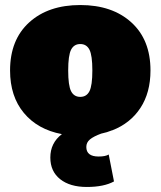

<svg xmlns="http://www.w3.org/2000/svg" viewBox="-20 -530 638 763"><path d="M578 -250Q578 -162 538 -101Q498 -40 426 -12H425Q406 -4 382 1Q352 12 337.5 24Q323 36 323 54Q323 92 372 92Q399 92 412 84L433 191Q393 213 325 213Q258 213 219 182Q180 151 180 96Q180 38 226 3Q130 -15 75 -81Q20 -147 20 -250Q20 -372 96 -441Q172 -510 299 -510Q426 -510 502 -441Q578 -372 578 -250ZM335.5 -332.5Q324 -355 299 -355Q274 -355 262.5 -332.5Q251 -310 251 -250Q251 -190 262.5 -167.5Q274 -145 299 -145Q324 -145 335.5 -167.5Q347 -190 347 -250Q347 -310 335.5 -332.5Z"/></svg>

Font: Elaine Sans Black
Style: Regular
Weight: 900
Designer: Wei Huang
Foundry: Wei Huang
Version: Version 2.001;December 24, 2019;FontCreator 12.0.0.2547 64-b